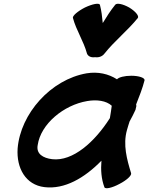

<svg xmlns="http://www.w3.org/2000/svg" viewBox="-20 -961 791 1024"><path d="M537 -675C590 -742 661 -798 715 -865C723 -876 702 -901 669 -921C635 -940 602 -947 594 -935C569 -904 548 -871 528 -838C525 -871 521 -904 513 -935C509 -947 473 -940 433 -921C394 -901 365 -876 369 -865C387 -798 426 -742 444 -675C450 -660 467 -653 487 -656C506 -653 526 -660 537 -675ZM679 -38C657 -110 635 -189 657 -267C661 -282 666 -297 671 -313C682 -333 693 -354 702 -374C703 -377 704 -379 704 -382C707 -390 708 -397 706 -404C723 -447 740 -490 751 -533C753 -546 721 -557 680 -557C644 -557 613 -549 604 -538C559 -567 503 -580 442 -570C251 -537 89 -355 74 -169C67 -64 117 25 217 37C324 50 430 -11 521 -104C517 -55 520 -7 537 38C542 49 578 41 617 20C656 0 684 -26 679 -38ZM258 -112C210 -118 172 -140 181 -187C197 -300 320 -401 445 -422C496 -431 547 -424 576 -397C573 -375 570 -353 566 -331C486 -205 369 -99 258 -112Z"/></svg>

Font: Nupuram Black Oblique
Style: Regular
Weight: 900
Designer: Santhosh Thottingal (santhosh.thottingal@gmail.com)
Foundry: SMC
Version: Version 1.000